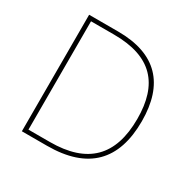

<svg xmlns="http://www.w3.org/2000/svg" viewBox="-159 -866 1011 1019"><g transform="rotate(30 346.0 -357.0)"><path d="M628 -364C628 -591 516 -714 280 -714H103V0H257C507 0 628 -125 628 -364ZM601 -363C601 -136 489 -25 260 -25H129V-689H270C502 -689 601 -575 601 -363Z"/></g></svg>

Font: Noto Sans Gurmukhi Thin
Style: Regular
Weight: 100
Designer: Jelle Bosma - Monotype Design Team
Foundry: Monotype Imaging Inc.
Version: Version 2.004